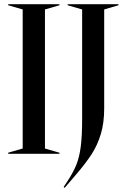

<svg xmlns="http://www.w3.org/2000/svg" viewBox="-20 -732 603 914"><path d="M19 -5 88 -25V-687L19 -707V-712H263V-707L194 -687V-25L263 -5V0H19ZM283 158 301 131Q329 88 343.5 52Q358 16 364.5 -34.5Q371 -85 371 -166V-687L302 -707V-712H544V-707L476 -687V-216Q476 -147 460 -94Q444 -41 416.5 1.5Q389 44 343 98L288 162Z"/></svg>

Font: Nyght Serif
Style: Regular
Weight: 400
Designer: Maksym Kobuzan
Version: Version 0.410